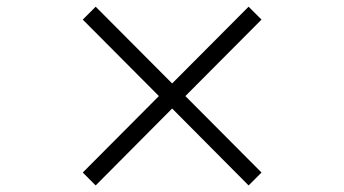

<svg xmlns="http://www.w3.org/2000/svg" viewBox="-20 -590 1040 580"><path d="M770 -68.8 731 -29.8 500 -262.2 269 -29.8 230 -68.8 460 -299.8 230 -530.8 269 -569.8 500 -337.9 731 -569.8 770 -530.8 540 -299.8Z"/></svg>

Font: Charis
Style: Bold
Weight: 700
Designer: Walt Agee, Miriam Martin, Annie Olsen, Victor Gaultney, Lorna Priest, Alan Ward, Bob Hallissy, Martin Hosken, Sharon Cor
Foundry: SIL Global
Version: Version 7.000